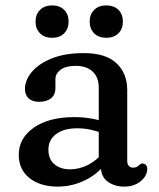

<svg xmlns="http://www.w3.org/2000/svg" viewBox="-20 -675 585 707"><path d="M351.7 -58.8V-77.2L343.7 -88.8V-351.5Q343.7 -390.6 321.1 -411.5Q298.6 -432.5 258.6 -432.5Q222.5 -432.5 203.3 -418.3Q184.1 -404.1 184.1 -383.7V-350.3Q184.1 -326.3 168.1 -313.2Q152.1 -300.1 123.5 -300.1Q98.7 -300.1 85.3 -313Q71.9 -326 71.9 -347.3Q71.9 -380 97.3 -410.3Q122.7 -440.6 171.2 -460.1Q219.7 -479.5 288.6 -479.5Q369.1 -479.5 408.8 -442.3Q448.5 -405 448.5 -343.1V-81.6Q448.5 -70.8 454.3 -64.3Q460 -57.7 470.2 -57.7Q477.7 -57.7 482.3 -60Q486.8 -62.2 490.1 -65.1Q493.5 -68.1 496.7 -70.6Q499.9 -73 504.2 -73Q512.3 -73 517.3 -67.5Q522.3 -62 522.3 -52.4Q522.3 -37 511.8 -22.1Q501.2 -7.2 482.4 2.5Q463.6 12.2 438.5 12.2Q401.1 12.2 376.4 -6.4Q351.7 -24.9 351.7 -58.8ZM49.1 -105.3Q49.1 -166 104.4 -204.9Q159.8 -243.8 253.8 -243.8Q284.6 -243.8 313.7 -238.9Q342.7 -234 363.9 -226L354.3 -185.8Q334.1 -193.1 311.8 -197.8Q289.5 -202.6 264 -202.6Q215.5 -202.6 186.9 -181.6Q158.3 -160.6 158.3 -123.9Q158.3 -87.9 180.9 -69.7Q203.5 -51.5 237.3 -51.5Q273.4 -51.5 306 -68.7Q338.6 -85.8 362.3 -116.9L374.7 -80.7Q343.6 -36.2 294.8 -12Q246 12.2 192.1 12.2Q128.9 12.2 89 -18.9Q49.1 -50 49.1 -105.3ZM172 -535.8Q144.3 -535.8 127.6 -552.2Q110.9 -568.7 110.9 -595.5Q110.9 -622.3 127.6 -638.7Q144.3 -655.1 172 -655.1Q199.9 -655.1 216.3 -638.7Q232.6 -622.3 232.6 -595.5Q232.6 -568.9 216.3 -552.3Q199.9 -535.8 172 -535.8ZM371.3 -535.8Q343.6 -535.8 326.9 -552.2Q310.2 -568.7 310.2 -595.5Q310.2 -622.3 326.9 -638.7Q343.6 -655.1 371.3 -655.1Q399.6 -655.1 416.1 -638.7Q432.5 -622.3 432.5 -595.5Q432.5 -568.9 416.1 -552.3Q399.6 -535.8 371.3 -535.8Z"/></svg>

Font: Fraunces SuperSoft 9pt
Style: Regular
Weight: 900
Version: Version 1.000;[b76b70a41]